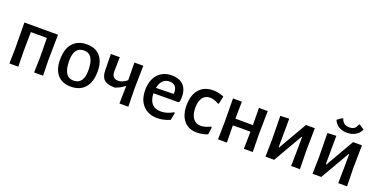

<svg xmlns="http://www.w3.org/2000/svg" viewBox="-21 -1340 3991 2030"><g transform="rotate(20 1974.5 -325.0)"><path d="M75 0 79 -162 76 -461H454L450 -172L454 0H353L358 -162L355 -389H175L172 -172L175 0Z M779 -470Q876 -470 928.5 -409.5Q981 -349 981 -238Q981 -119 925 -55Q869 9 766 9Q669 9 616.5 -51.5Q564 -112 564 -223Q564 -342 620 -406Q676 -470 779 -470ZM659 -245Q659 -61 772 -61Q885 -61 885 -215Q885 -399 772 -399Q659 -399 659 -245Z M1313 0 1317 -193V-195H1310Q1266 -160 1209 -141Q1126 -141 1089.5 -173Q1053 -205 1052 -278L1049 -461H1149L1146 -300Q1146 -221 1216 -221Q1267 -221 1316 -263L1314 -461H1414L1409 -202L1413 0Z M1741 9Q1638 9 1579 -54.5Q1520 -118 1520 -228Q1520 -339 1578 -404Q1636 -469 1735 -469Q1832 -469 1877.5 -407.5Q1923 -346 1906 -238L1894 -226L1614 -225Q1619 -70 1752 -70Q1819 -70 1888 -111L1898 -105L1882 -23Q1810 9 1741 9ZM1734 -400Q1688 -400 1658.5 -370.5Q1629 -341 1619 -287L1817 -291L1819 -305Q1819 -351 1797 -375.5Q1775 -400 1734 -400Z M2197 -470Q2265 -470 2320 -444L2302 -359L2292 -355Q2240 -386 2194 -386Q2141 -386 2111.5 -346.5Q2082 -307 2082 -234Q2082 -157 2113 -114.5Q2144 -72 2200 -72Q2250 -72 2307 -102L2317 -96L2306 -14Q2247 9 2185 9Q2091 9 2038.5 -53.5Q1986 -116 1986 -226Q1986 -340 2042 -405Q2098 -470 2197 -470Z M2422 0 2426 -193 2423 -461H2523L2520 -269L2619 -268H2717L2715 -461H2814L2810 -202L2813 0H2713L2717 -193L2615 -194L2519 -192L2522 0Z M2956 0 2960 -193 2956 -459 3055 -463 3053 -141H3059L3244 -461H3344L3340 -205L3344 0H3245L3248 -186L3249 -326H3242L3054 0Z M3780 -659 3832 -623Q3814 -580 3773.5 -556Q3733 -532 3679 -532Q3568 -532 3528 -623L3580 -659H3592Q3612 -594 3681 -594Q3717 -594 3737 -608.5Q3757 -623 3769 -659ZM3486 0 3490 -193 3486 -459 3585 -463 3583 -141H3589L3774 -461H3874L3870 -205L3874 0H3775L3778 -186L3779 -326H3772L3584 0Z"/></g></svg>

Font: Alegreya Sans Medium
Style: Regular
Weight: 500
Designer: Juan Pablo del Peral
Foundry: Huerta Tipografica
Version: Version 2.007